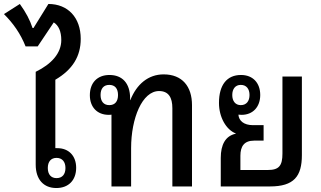

<svg xmlns="http://www.w3.org/2000/svg" viewBox="-52 -940 1618 968"><path d="M355 -744C355 -852 290 -920 192 -920L117 -799H112C99 -839 79 -877 48 -920L-32 -869C15 -822 51 -771 77 -706H138L219 -827C243 -812 257 -782 257 -738C257 -672 208 -617 128 -578V-110C128 -34 169 8 232 8C294 8 332 -32 332 -94C332 -154 295 -193 237 -193C233 -193 230 -193 227 -193V-538C314 -589 355 -656 355 -744ZM233 -144C262 -144 278 -124 278 -93C278 -61 262 -42 233 -42C205 -42 189 -61 189 -93C189 -125 205 -144 233 -144Z M510 0H609V-193C609 -344 665 -481 750 -481C798 -481 817 -448 817 -395V0H916V-410C916 -504 867 -565 773 -565C696 -565 637 -516 605 -435H604V-444C604 -521 564 -562 500 -562C438 -562 401 -522 401 -460C401 -400 438 -361 496 -361C501 -361 505 -361 510 -362ZM499 -410C470 -410 455 -430 455 -461C455 -493 470 -512 499 -512C528 -512 543 -493 543 -461C543 -429 528 -410 499 -410Z M1061 0H1309C1430 0 1470 -51 1470 -158V-554H1372V-166C1372 -105 1355 -83 1299 -83H1160V-155C1160 -202 1179 -231 1229 -231H1277V-309H1223C1178 -309 1152 -331 1150 -362C1155 -362 1160 -361 1166 -361C1223 -361 1260 -401 1260 -461C1260 -522 1223 -562 1163 -562C1092 -562 1052 -512 1052 -421C1052 -349 1088 -286 1137 -267V-266C1084 -255 1061 -210 1061 -144ZM1162 -410C1134 -410 1119 -431 1119 -461C1119 -491 1134 -512 1162 -512C1191 -512 1206 -491 1206 -461C1206 -431 1191 -410 1162 -410Z"/></svg>

Font: Noto Sans Thai Looped SemiCondensed Medium
Style: Regular
Weight: 500
Width: 4
Designer: Sasikarn Vongin, Ben Mitchell
Foundry: The Fontpad Ltd
Version: Version 1.001